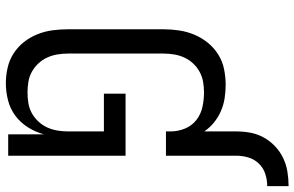

<svg xmlns="http://www.w3.org/2000/svg" viewBox="-195 -803 1006 656"><g transform="rotate(90 308.0 -475.0)"><path d="M429 -779Q429 -804 433.5 -828Q438 -852 450 -873.5Q462 -895 480 -912Q498 -929 520 -939.5Q542 -950 566.5 -954Q591 -958 616 -958V-885Q595 -885 574.5 -878.5Q554 -872 539 -856.5Q524 -841 518 -820.5Q512 -800 512 -779ZM264 8Q238 8 211.5 2Q185 -4 162.5 -18.5Q140 -33 123.5 -54Q107 -75 97 -100Q87 -125 83.5 -151.5Q80 -178 80 -205V-530Q80 -557 84 -584Q88 -611 98.5 -636Q109 -661 126 -682Q143 -703 166 -717.5Q189 -732 216 -737.5Q243 -743 270 -743Q293 -743 315.5 -739.5Q338 -736 359 -727Q380 -718 398 -703.5Q416 -689 429 -670V-779H512V-539H429V-555Q429 -580 419.5 -603.5Q410 -627 390.5 -642.5Q371 -658 346 -663.5Q321 -669 296 -669Q278 -669 260 -666Q242 -663 225.5 -654Q209 -645 196.5 -631.5Q184 -618 176.5 -601.5Q169 -585 166 -567Q163 -549 163 -530V-205Q163 -186 166 -168Q169 -150 176.5 -133.5Q184 -117 196.5 -103.5Q209 -90 225 -81Q241 -72 259.5 -69Q278 -66 296 -66Q314 -66 332.5 -69Q351 -72 367 -81Q383 -90 395.5 -103.5Q408 -117 415.5 -133.5Q423 -150 426 -168Q429 -186 429 -205V-327H300V-401H512V0H439V-122Q431 -93 415 -67.5Q399 -42 375.5 -24.5Q352 -7 323 0.5Q294 8 264 8Z"/></g></svg>

Font: R Plex Mono
Style: Regular
Weight: 400
Monospace: yes
Designer: Belleve Invis
Foundry: Belleve Invis
Version: Version 31.8.0